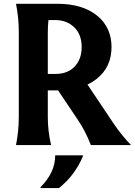

<svg xmlns="http://www.w3.org/2000/svg" viewBox="-20 -757 706 1002"><path d="M63.5 0Q78.1 -73.2 78.1 -146.5V-590.8Q78.1 -664.1 63.5 -737.3H278.3Q410.2 -737.3 486.3 -675.8Q562 -614.7 562 -511Q562 -407.2 485.4 -346.2Q463.4 -328.6 436.5 -315.9L571.3 -114.7Q613.8 -51.3 663.6 0H454.1Q426.3 -72.3 386.7 -130.9L283.2 -285.2H229.5V-144.5Q229.5 -73.2 246.6 0ZM229.5 -371.1H268.6Q332 -371.1 368.2 -408.2Q406.2 -447.3 406.2 -510.7Q406.2 -577.6 367.2 -614.7Q328.1 -652.3 268.6 -652.3H232.9Q229.5 -621.6 229.5 -588.9ZM412.6 53.7V58.6Q370.1 159.2 287.6 224.6H191.4V219.7Q268.1 143.6 268.1 53.7Z"/></svg>

Font: Classica
Style: Bold
Weight: 700
Designer: Wojciech Kalinowski "wmk69" (wmk69@o2.pl)
Foundry: Wojciech Kalinowski "wmk69" (wmk69@o2.pl)
Version: Version 2.1.1; 2021-05-14